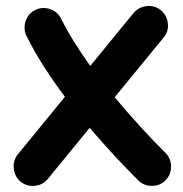

<svg xmlns="http://www.w3.org/2000/svg" viewBox="-20 -559 615 644"><path d="M49.3 50.3Q28.8 33.2 26.1 6.1Q23.4 -21 40 -41.5L197.8 -234.4Q160.2 -284.2 127.2 -335.7Q94.2 -387.2 68.8 -438.5Q57.6 -462.4 65.9 -488Q74.2 -513.7 98.1 -525.4Q122.1 -537.1 147.7 -528.6Q173.3 -520 185.1 -496.1Q203.6 -458.5 228.8 -418.5Q253.9 -378.4 282.7 -337.9L428.2 -515.6Q445.3 -535.6 472.4 -538.6Q499.5 -541.5 520 -524.4Q540 -507.8 543 -480.5Q545.9 -453.1 528.8 -433.1L364.7 -232.9Q407.2 -181.6 450.9 -134Q494.6 -86.4 535.2 -45.9Q553.7 -27.3 553.7 -0.2Q553.7 26.9 535.2 45.9Q516.6 64.5 489.5 64.5Q462.4 64.5 443.4 45.9Q404.8 7.3 363.3 -37.4Q321.8 -82 280.8 -130.4L140.6 41Q124 61.5 96.7 64.2Q69.3 66.9 49.3 50.3Z"/></svg>

Font: Mikhak-FD Bold
Style: Regular
Weight: 700
Designer: Amin Abedi
Version: Version 3.3